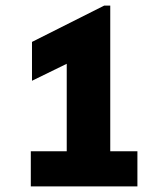

<svg xmlns="http://www.w3.org/2000/svg" viewBox="-20 -663 561 683"><path d="M89.6 0V-125H217.4V-436.1L93.8 -375.7V-513.9L350.7 -643.1H372.2V-125H468.8V0Z"/></svg>

Font: Afacad Flux ExtraBold
Style: Regular
Weight: 800
Designer: Kristian Moeller
Foundry: Dicotype
Version: Version 1.100